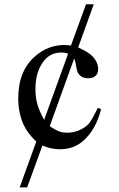

<svg xmlns="http://www.w3.org/2000/svg" viewBox="-20 -667 540 873"><path d="M439.5 -170.4Q416.5 -78.6 359.9 -27.8Q315.9 11.7 252 11.7Q212.4 11.7 172.9 -5.4L103.5 185.1H69.3L145 -23.4Q105.5 -60.5 87.9 -98.6Q63 -152.3 63 -220.7Q63 -344.7 139.6 -411.1Q198.2 -462.4 272.9 -462.4Q282.7 -462.4 302.7 -460.4L371.1 -647.5H406.2L335.4 -451.2Q384.8 -429.2 402.8 -408.7Q426.3 -382.3 426.3 -352.5Q426.3 -333.5 414.6 -322.3Q402.8 -311 380.4 -311Q353.5 -311 338.4 -329.6Q329.6 -340.3 325.7 -369.6Q323.7 -384.8 317.4 -401.4L206.1 -93.3Q233.4 -74.7 252 -68.4Q265.6 -63.5 285.6 -63.5Q315.4 -63.5 342.8 -75.9Q370.1 -88.4 384.3 -105.2Q398.4 -122.1 424.8 -176.8ZM180.7 -122.1 289.6 -422.4Q275.9 -428.2 260.3 -428.2Q210.4 -428.2 181.2 -392.1Q141.1 -343.3 141.1 -261.2Q141.1 -224.6 149.7 -193.8Q158.2 -163.1 180.7 -122.1Z"/></svg>

Font: Jameel Khushkhat-L
Style: Regular
Weight: 400
Version: Version 3.5